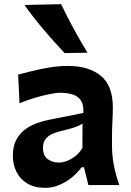

<svg xmlns="http://www.w3.org/2000/svg" viewBox="-20 -880 621 913"><path d="M261 -106.9Q229.2 -106.9 206.8 -123.3Q184.4 -139.7 184.4 -178Q184.4 -203 196.6 -218.6Q208.9 -234.2 228.7 -243.2Q248.6 -252.2 271.1 -257.2Q305.5 -265.3 324.8 -271.3Q344.1 -277.3 354.6 -282.3Q365.2 -287.4 372.3 -292.1L371.9 -176.4Q358.5 -153.7 338.9 -138.1Q319.2 -122.6 298.6 -114.8Q277.9 -106.9 261 -106.9ZM195.8 13.3Q229.2 13.3 261.6 -0.2Q294 -13.7 321.5 -36.2Q349 -58.7 368 -84.7H379.4L400.2 0H547.6Q529 -51.7 520.8 -97.7Q512.6 -143.8 512.6 -184.7V-234Q512.6 -265.7 514.6 -304.1Q516.6 -342.6 516.6 -369Q516.6 -473.4 459 -519.9Q401.4 -566.5 303.2 -566.5Q260.3 -566.5 215.7 -559.2Q171.1 -551.8 132.1 -542.1Q93.1 -532.4 66.2 -525.3L72.8 -389Q109 -404.4 147.7 -415.5Q186.5 -426.7 217.6 -432.8Q248.6 -439 262.5 -439Q298.8 -439 324.9 -431Q351 -423.1 364.6 -402.3Q378.2 -381.5 376.6 -342.9L212.9 -310.4Q188.4 -305.6 158.7 -295.4Q129 -285.3 102.3 -266.6Q75.6 -247.9 58.4 -217Q41.1 -186.2 41.1 -139.8Q41.1 -97.4 58.5 -62.6Q75.9 -27.8 110.2 -7.3Q144.5 13.3 195.8 13.3ZM287.2 -627.6 395.9 -629.4Q360.9 -687.4 329.5 -744.8Q298.2 -802.1 270.6 -860.2L96.6 -856.3Q137.9 -797.5 186.4 -740.3Q235 -683.1 287.2 -627.6Z"/></svg>

Font: Pinar-VF
Style: Regular
Weight: 300
Designer: Amin Abedi
Version: Version 3.0